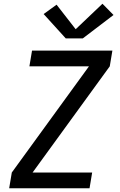

<svg xmlns="http://www.w3.org/2000/svg" viewBox="-20 -1005 640 1025"><path d="M29 0 43 -84 455 -651H137L151 -735H580L566 -651L154 -84H472L458 0ZM331 -800 213 -930 282 -980 384 -849 527 -985 586 -925 422 -800Z"/></svg>

Font: Iosevka SS04 Md Ex Obl
Style: Regular
Weight: 500
Width: 7
Italic angle: -9°
Monospace: yes
Designer: Belleve Invis
Foundry: Belleve Invis
Version: Version 19.0.0; ttfautohint (v1.8.4)